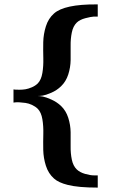

<svg xmlns="http://www.w3.org/2000/svg" viewBox="-20 -726 535 868"><path d="M421.9 122.1Q333.5 122.1 286.1 109.9Q244.6 99.6 224.1 81.1Q198.7 58.6 187.5 23.4Q176.3 -11.7 175.5 -48.3Q174.8 -85 175.8 -120.4Q176.8 -155.8 171.6 -186.8Q166.5 -217.8 150.9 -233.9Q140.1 -244.6 124.8 -251.7Q109.4 -258.8 95.2 -260.7Q81.1 -262.7 68.6 -263.4Q56.2 -264.2 48.8 -263.2L41 -262.2V-321.8Q43.9 -321.3 48.8 -320.8Q53.7 -320.3 68.1 -320.3Q82.5 -320.3 95.5 -322.5Q108.4 -324.7 124.3 -331.5Q140.1 -338.4 150.9 -349.1Q166.5 -365.2 171.6 -396.2Q176.8 -427.2 175.8 -462.9Q174.8 -498.5 175.5 -535.2Q176.3 -571.8 187.5 -607.2Q198.7 -642.6 224.1 -665Q271 -707 416.5 -706.1Q420.4 -706.1 421.9 -706.1V-650.9Q414.6 -651.4 403.1 -650.9Q391.6 -650.4 366.2 -643.8Q340.8 -637.2 327.1 -624Q310.5 -607.9 304.7 -579.3Q298.8 -550.8 299.3 -518.8Q299.8 -486.8 299.3 -454.1Q298.8 -421.4 288.6 -389.4Q278.3 -357.4 255.9 -335.9Q236.8 -317.4 211.7 -306.6Q186.5 -295.9 173.3 -293.9Q160.2 -292 149.9 -292Q159.2 -292 173.1 -289.6Q187 -287.1 211.9 -276.1Q236.8 -265.1 255.9 -247.1Q278.3 -225.6 288.6 -193.4Q298.8 -161.1 299.3 -128.7Q299.8 -96.2 299.3 -64.5Q298.8 -32.7 304.7 -4.4Q310.5 23.9 327.1 40Q340.8 53.2 364.5 60.1Q388.2 66.9 405.3 66.9H421.9Z"/></svg>

Font: Veleka
Style: Bold
Weight: 700
Designer: Stefan Peev, Context Ltd, 2016; SIL International, 1997-2014.
Foundry: Stefan Peev, Context Ltd, 2016
Version: Version 1.000